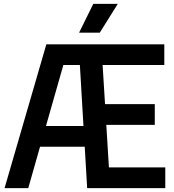

<svg xmlns="http://www.w3.org/2000/svg" viewBox="-20 -968 894 988"><path d="M540.5 -106.5H830.5V0H428.5L416 -213H186L125.5 0H3.5L218.5 -740H825.5V-633.5H508L520.5 -432H776.5V-325.5H527ZM216.5 -319.5H409.5L391 -633.5H306ZM387 -800 460 -948H586L493.5 -800Z"/></svg>

Font: Encode Sans Condensed SemiBold
Style: Regular
Weight: 600
Width: 3
Designer: Multiple Designers
Foundry: Impallari Type
Version: Version 2.000